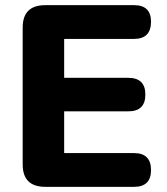

<svg xmlns="http://www.w3.org/2000/svg" viewBox="-20 -725 649 745"><path d="M156 0Q68 0 68 -87V-618Q68 -705 156 -705H500Q566 -705 566 -641Q566 -574 500 -574H229V-423H478Q544 -423 544 -358Q544 -293 478 -293H229V-131H500Q566 -131 566 -65Q566 0 500 0Z"/></svg>

Font: Chiron GoRound TC EB
Style: Regular
Weight: 700
Designer: Ryoko NISHIZUKA 西塚涼子 (kana, bopomofo & ideographs); Paul D. Hunt (Latin, Greek & Cyrillic); Sandoll Communications 산돌커뮤니
Foundry: Adobe
Version: Version 1.000;hotconv 1.1.1;makeotfexe 2.6.0